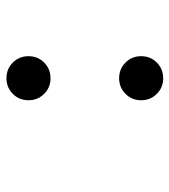

<svg xmlns="http://www.w3.org/2000/svg" viewBox="16 -542 538 610"><g transform="rotate(90 285.0 -237.0)"><path d="M278.2 -366.8Q258 -346.5 228.5 -346.5Q199 -346.5 178.8 -366.8Q158.5 -387 158.5 -416.5Q158.5 -446 178.8 -466.2Q199 -486.5 228.5 -486.5Q258 -486.5 278.2 -466.2Q298.5 -446 298.5 -416.5Q298.5 -387 278.2 -366.8ZM278.2 -8.8Q258 11.5 228.5 11.5Q199 11.5 178.8 -8.8Q158.5 -29 158.5 -58.5Q158.5 -88 178.8 -108.2Q199 -128.5 228.5 -128.5Q258 -128.5 278.2 -108.2Q298.5 -88 298.5 -58.5Q298.5 -29 278.2 -8.8Z"/></g></svg>

Font: League Mono Narrow Light
Style: Regular
Weight: 300
Width: 3
Designer: Tyler Finck
Foundry: The League of Moveable Type / Tyler Finck
Version: Version 2.210